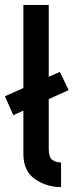

<svg xmlns="http://www.w3.org/2000/svg" viewBox="-23 -760 299 780"><path d="M-3 -369 220 -468 256 -394 31 -292ZM72 -740H175V-156Q175 -121 189.5 -110.5Q204 -100 225 -100V0Q166 0 119 -32.5Q72 -65 72 -135Z"/></svg>

Font: Easer Grotesk Variable
Style: Regular
Weight: 400
Designer: Boardeaser, Bonnie Shaver-Troup, Thomas Jockin
Foundry: Lexend
Version: Version 1.001;Glyphs 3.1.2 (3151)